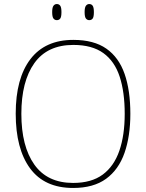

<svg xmlns="http://www.w3.org/2000/svg" viewBox="-20 -923 726 953"><path d="M343 10Q201 10 129.5 -87Q58 -184 58 -359Q58 -534 131 -629.5Q204 -725 344 -725Q446 -725 508 -681.5Q570 -638 598.5 -556Q627 -474 627 -358Q627 -247 598 -164Q569 -81 506.5 -35.5Q444 10 343 10ZM343 -15Q434 -15 490 -56.5Q546 -98 572.5 -175Q599 -252 599 -358Q599 -466 574 -542.5Q549 -619 493 -659.5Q437 -700 344 -700Q215 -700 150.5 -609.5Q86 -519 86 -358Q86 -197 150.5 -106Q215 -15 343 -15ZM423 -823Q413 -823 406.5 -831Q400 -839 400 -863Q400 -886 406.5 -894.5Q413 -903 423 -903Q434 -903 440 -894.5Q446 -886 446 -863Q446 -839 440 -831Q434 -823 423 -823ZM262 -823Q252 -823 245.5 -831Q239 -839 239 -863Q239 -886 245.5 -894.5Q252 -903 262 -903Q273 -903 279 -894.5Q285 -886 285 -863Q285 -839 279 -831Q273 -823 262 -823Z"/></svg>

Font: Noto Serif Telugu Thin
Style: Regular
Weight: 100
Designer: Jelle Bosma - Monotype Design Team
Foundry: Monotype Imaging Inc.
Version: Version 2.005; ttfautohint (v1.8.4.7-5d5b)